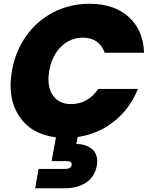

<svg xmlns="http://www.w3.org/2000/svg" viewBox="-20 -732 798 1026"><path d="M43.9 -354Q62.5 -458.5 119.9 -539.6Q177.2 -620.6 265.4 -666.3Q353.5 -711.9 458 -711.9Q589.8 -711.9 667.7 -641.4Q745.6 -570.8 750 -450.2H539.1Q526.9 -488.8 496.6 -509.8Q466.3 -530.8 422.9 -530.8Q355.5 -530.8 306.4 -482.7Q257.3 -434.6 243.2 -354Q229 -272.9 261.2 -224.4Q293.5 -175.8 360.8 -175.8Q404.3 -175.8 441.7 -196.8Q479 -217.8 504.9 -256.8H716.8Q674.8 -151.4 589.8 -83.5Q504.9 -15.6 395 0L388.2 37.1Q410.6 37.1 431.2 43.2Q451.7 49.3 469.2 62.3Q486.8 75.2 494.9 99.1Q502.9 123 497.1 154.8Q491.2 186.5 474.1 210.7Q457 234.9 433.1 248Q409.2 261.2 383.5 267.6Q357.9 273.9 331.1 273.9H168L186 170.9H327.1Q359.9 170.9 362.8 149.9Q364.7 138.7 357.4 133.8Q350.1 128.9 334 128.9H255.9L278.8 2Q145.5 -15.1 81.8 -112.1Q18.1 -209 43.9 -354Z"/></svg>

Font: Poppins ExtraBold
Style: Italic
Weight: 800
Italic angle: -10°
Designer: Ninad Kale (Devanagari), Jonny Pinhorn (Latin)
Foundry: Indian Type Foundry
Version: Version 3.200;PS 1.000;hotconv 16.6.54;makeotf.lib2.5.65590